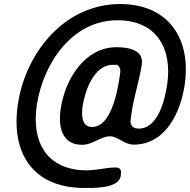

<svg xmlns="http://www.w3.org/2000/svg" viewBox="-20 -707 938 948"><path d="M69 -197C31 47 141 221 396 221C435 221 566 226 576 162C580 138 579 120 551 120C504 120 457 134 408 134C214 134 133 -3 162 -190C193 -391 334 -607 560 -607C751 -607 833 -470 805 -287C794 -217 762 -72 665 -72C642 -72 626 -82 624 -107C625 -114 629 -146 630 -153C642 -232 668 -310 680 -388C691 -460 615 -474 556 -474C396 -474 302 -313 280 -173C267 -87 281 8 386 8C438 8 477 -34 523 -34C563 -34 592 7 641 7C797 7 871 -152 891 -283C927 -513 814 -687 573 -687C299 -687 108 -448 69 -197ZM388 -183C399 -255 442 -387 537 -387H560C570 -377 576 -366 574 -351C568 -310 542 -80 435 -80C381 -80 382 -142 388 -183Z"/></svg>

Font: Asimov Print
Style: CIt
Weight: 500
Designer: Google
Version: Version 2.000980: 2014